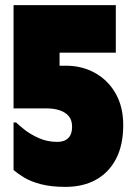

<svg xmlns="http://www.w3.org/2000/svg" viewBox="-20 -720 519 751"><path d="M213 -463H238Q301 -463 352 -434.5Q403 -406 432.5 -354Q462 -302 462 -231Q462 -152 433.5 -98Q405 -44 354.5 -16.5Q304 11 236 11Q180 11 140 0.5Q100 -10 74.5 -25.5Q49 -41 33 -55V-241H43Q52 -232 75 -213.5Q98 -195 131.5 -180Q165 -165 204 -165Q232 -165 247 -180Q262 -195 262 -224Q262 -250 249 -265.5Q236 -281 213.5 -288.5Q191 -296 162 -296H33V-376V-700H433V-514H213Z"/></svg>

Font: Phudu Black
Style: Regular
Weight: 900
Version: Version 1.005;gftools[0.9.23]